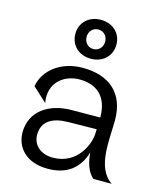

<svg xmlns="http://www.w3.org/2000/svg" viewBox="-115 -846 790 940"><g transform="rotate(15 280.0 -376.0)"><path d="M254 -453C343 -453 400 -404 400 -299L253 -298C140 -297 51 -238 51 -131C51 -53 108 10 215 10C310 10 370 -34 397 -121C401 -72 413 -28 445 0H538C448 -60 473 -205 473 -305C473 -445 386 -512 255 -512C146 -512 64 -449 49 -364L121 -298C102 -403 182 -453 254 -453ZM280 -565C341 -565 384 -606 384 -664C384 -721 341 -762 280 -762C219 -762 176 -721 176 -664C176 -606 219 -565 280 -565ZM280 -614C253 -614 233 -635 233 -664C233 -692 253 -713 280 -713C307 -713 327 -692 327 -664C327 -635 307 -614 280 -614ZM123 -138C123 -207 175 -236 253 -237L398 -239L397 -218C397 -170 354 -49 225 -49C163 -49 123 -87 123 -138Z"/></g></svg>

Font: Absans
Style: Regular
Weight: 400
Designer: Valerio Monopoli
Version: Version 1.200;Glyphs 3.2 (3217)